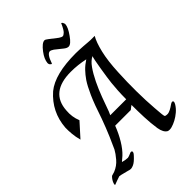

<svg xmlns="http://www.w3.org/2000/svg" viewBox="-285 -1156 1288 1288"><g transform="rotate(-45 359.5 -511.5)"><path d="M335.9 -353.3H487.2Q487.2 -400 489.7 -437.2Q492.3 -474.4 494.9 -501.5Q496.4 -517.9 501.5 -551.8Q506.7 -585.6 512.3 -621Q517.9 -656.4 523.6 -684.6Q529.2 -712.8 532.3 -717.9Q503.6 -705.1 477.4 -667.9Q451.3 -630.8 427.4 -581.5Q403.6 -532.3 383.3 -478.2Q363.1 -424.1 346.7 -377.4ZM605.1 -87.2Q616.4 -85.6 627.4 -89.5Q638.5 -93.3 643.6 -96.4Q660 -105.1 672.8 -114.6Q685.6 -124.1 693.3 -124.1Q709.7 -121 694.9 -96.4Q680.5 -72.8 658.7 -54.4Q636.9 -35.9 613.6 -23.6Q590.3 -11.3 569.5 -5.6Q548.7 0 533.8 -5.1Q506.7 -19.5 498.5 -69.2Q490.3 -124.1 487.9 -183.8Q485.6 -243.6 485.6 -301.5Q479 -296.4 471 -291Q463.1 -285.6 457.9 -280.5H309.7Q288.7 -225.6 260.5 -179Q232.3 -132.3 201.5 -103.6L169.2 -75.9Q198.5 -67.7 217.9 -67.7Q221 -67.7 230.5 -71Q240 -74.4 246.7 -77.4Q251.3 -80.5 257.7 -81.3Q264.1 -82.1 267.4 -79Q270.8 -75.9 268.5 -67.9Q266.2 -60 254.9 -48.7Q225.6 -16.4 204.6 -7.4Q183.6 1.5 172.8 -1.5Q167.7 -1.5 157.9 -5.1Q145.1 -7.7 124.4 -13.6Q103.6 -19.5 88.7 -21Q88.7 -21 79 -17.7Q69.2 -14.4 57.9 -10.5Q46.7 -6.7 38.7 -3.3Q30.8 0 30.8 0Q25.6 0 27.4 -8.2Q29.2 -16.4 33.8 -26.2Q38.5 -35.9 45.9 -45.4Q53.3 -54.9 57.9 -57.9L85.6 -66.2Q125.6 -82.1 153.1 -114.4Q180.5 -146.7 193.3 -170.8Q206.7 -198.5 230.8 -254.9Q254.9 -311.3 279 -377.4Q312.8 -480.5 339.5 -540.3Q366.2 -600 388.7 -633.8Q409.7 -664.1 432.3 -687.7Q454.9 -711.3 487.2 -732.3Q421 -746.7 354.9 -746.7Q160 -746.7 150.3 -583.6Q145.1 -527.2 166.2 -475.9L79 -379Q69.2 -414.4 66.2 -448.2Q63.1 -482.1 64.1 -507.7Q74.4 -646.7 179 -738.5Q267.7 -811.3 466.2 -811.3Q475.9 -811.3 496.2 -810.5Q516.4 -809.7 537.2 -808.2Q557.9 -806.7 575.6 -805.1Q593.3 -803.6 598.5 -803.6H638.5Q616.4 -766.2 599.2 -694.4Q582.1 -622.6 577.4 -519.5Q572.8 -430.8 573.6 -342.1Q574.4 -253.3 580.5 -177.4Q582.1 -164.1 583.8 -136.9Q585.6 -109.7 588.7 -96.4Q590.3 -93.3 591.3 -91Q592.3 -88.7 605.1 -87.2ZM538.5 -1022.6Q543.6 -1022.6 546.7 -1019.5Q551.3 -1012.8 554.9 -1001.5V-998.5Q553.3 -969.2 519.5 -922.6Q487.2 -875.9 464.1 -875.9Q450.3 -875.9 433.8 -888.7L379 -932.3Q361.5 -943.6 353.3 -943.6Q327.2 -943.6 305.1 -877.4L301.5 -872.8L298.5 -875.9Q285.6 -882.1 285.6 -898.5Q288.7 -933.8 319.5 -974.4Q354.9 -1021 379 -1021Q387.2 -1021 403.6 -1007.7L460 -964.1Q475.9 -953.3 485.6 -953.3Q493.3 -953.3 506.4 -965.4Q519.5 -977.4 538.5 -1019.5Z"/></g></svg>

Font: MM Jasmine
Style: Regular
Weight: 400
Designer: Khon Soe Zaw Thu
Version: Version 1.00 July 11, 2016, initial release